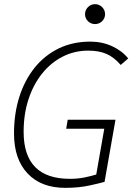

<svg xmlns="http://www.w3.org/2000/svg" viewBox="-20 -906 645 936"><path d="M298.3 9.8Q180.7 9.8 114.5 -60.3Q48.3 -130.4 48.3 -255.4Q48.3 -352.1 74.2 -433.6Q100.1 -515.1 148.7 -575.7Q197.3 -636.2 265.9 -669.7Q334.5 -703.1 419.9 -703.1Q478 -703.1 526.6 -680.7Q575.2 -658.2 605 -621.1L568.4 -589.4Q536.1 -627 499.3 -643.1Q462.4 -659.2 410.2 -659.2Q343.3 -659.2 285.9 -630.1Q228.5 -601.1 185.8 -548.1Q143.1 -495.1 119.1 -422.6Q95.2 -350.1 95.2 -263.2Q95.2 -34.2 320.8 -34.2Q358.9 -34.2 391.4 -40.8Q423.8 -47.4 449.2 -55.2L488.3 -278.3H302.7L310.1 -322.3H543L489.7 -19.5Q468.8 -13.2 416 -1.7Q363.3 9.8 298.3 9.8ZM443.4 -788.6Q423.3 -788.6 408.9 -802.7Q394.5 -816.9 394.5 -836.9Q394.5 -856.9 408.9 -871.3Q423.3 -885.7 443.4 -885.7Q463.4 -885.7 477.8 -871.3Q492.2 -856.9 492.2 -836.9Q492.2 -816.9 477.8 -802.7Q463.4 -788.6 443.4 -788.6Z"/></svg>

Font: Cascadia Mono PL ExtraLight
Style: Italic
Weight: 200
Italic angle: -10°
Monospace: yes
Designer: Aaron Bell
Foundry: Saja Typeworks
Version: Version 2404.023; ttfautohint (v1.8.4)